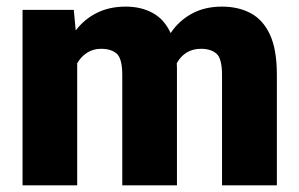

<svg xmlns="http://www.w3.org/2000/svg" viewBox="-20 -558 901 578"><path d="M284.2 -411.1Q260.7 -411.1 242.4 -399.4Q224.1 -387.7 212.4 -367.7V0H47.9V-528.3H202.1L208 -466.3Q233.4 -500 271.2 -519Q309.1 -538.1 358.4 -538.1Q404.8 -538.1 439.7 -519Q474.6 -500 493.7 -458.5Q518.6 -495.6 557.4 -516.8Q596.2 -538.1 648.4 -538.1Q696.8 -538.1 734.1 -518.6Q771.5 -499 792.5 -454.1Q813.5 -409.2 813.5 -332.5V0H648.4V-332.5Q648.4 -381.8 631.6 -396.5Q614.7 -411.1 585.4 -411.1Q560.1 -411.1 541.7 -399.7Q523.4 -388.2 512.2 -367.7Q512.7 -360.4 512.7 -352.5V0H348.1V-331.5Q348.1 -381.8 331.3 -396.5Q314.5 -411.1 284.2 -411.1Z"/></svg>

Font: Vazirmatn FD Black
Style: Regular
Weight: 900
Designer: Saber Rastikerdar
Foundry: Saber Rastikerdar
Version: Version 33.003